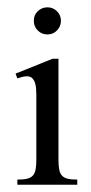

<svg xmlns="http://www.w3.org/2000/svg" viewBox="-20 -509 250 529"><path d="M147.9 -452.1Q147.9 -436.5 137.2 -425.3Q126.5 -414.1 110.8 -414.1Q95.2 -414.1 84.2 -424.8Q73.2 -435.5 73.2 -452.1Q73.2 -467.8 84.2 -478.3Q95.2 -488.8 110.8 -488.8Q126 -488.8 137 -478Q147.9 -467.3 147.9 -452.1ZM27.8 0V-14.2Q44.4 -14.2 54.7 -16.6Q64.9 -19 70.6 -25.4Q76.2 -31.7 78.1 -42.2Q80.1 -52.7 80.1 -68.8V-249Q80.1 -257.3 79.3 -266.1Q78.6 -274.9 75.9 -282.2Q73.2 -289.6 68.1 -294.2Q63 -298.8 54.2 -298.8Q48.3 -298.8 41.5 -297.1Q34.7 -295.4 27.8 -293L22.9 -306.2L125 -347.2H141.1V-68.8Q141.1 -52.7 143.1 -42.2Q145 -31.7 150.6 -25.4Q156.2 -19 166.3 -16.6Q176.3 -14.2 192.9 -14.2V0Z"/></svg>

Font: Scheherazade
Style: Regular
Weight: 400
Designer: SIL International
Foundry: SIL International
Version: Version 2.100 (build 932/914)